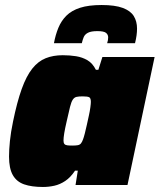

<svg xmlns="http://www.w3.org/2000/svg" viewBox="-20 -737 636 765"><path d="M151 8Q106 8 76 -2.5Q46 -13 31 -39.5Q16 -66 16 -113Q16 -140 19.5 -175Q23 -210 32 -253Q48 -331 66.5 -382.5Q85 -434 108.5 -463.5Q132 -493 162 -505Q192 -517 230 -517Q258 -517 283 -513Q308 -509 328.5 -497Q349 -485 362 -459H372L388 -510H596L488 0H281L290 -57H279Q261 -30 240 -16Q219 -2 196.5 3Q174 8 151 8ZM268 -157Q282 -157 290 -158.5Q298 -160 302.5 -165.5Q307 -171 311 -182Q314 -190 318 -205.5Q322 -221 326 -239.5Q330 -258 334 -276Q338 -294 340 -309Q342 -324 342 -331Q342 -346 335.5 -349.5Q329 -353 309 -353Q294 -353 285 -351Q276 -349 270 -340Q264 -331 259 -311Q254 -291 246 -255Q239 -225 236 -206.5Q233 -188 233 -177Q233 -168 236.5 -163.5Q240 -159 248 -158Q256 -157 268 -157ZM195 -565Q201 -598 212.5 -626Q224 -654 244.5 -674.5Q265 -695 299 -706Q333 -717 385 -717Q438 -717 469 -705.5Q500 -694 513 -673Q526 -652 526 -623Q526 -610 524 -595.5Q522 -581 518 -565H407Q409 -571 410 -577Q411 -583 411 -588Q411 -599 402.5 -606Q394 -613 368 -613Q343 -613 330.5 -606.5Q318 -600 313.5 -589Q309 -578 306 -565Z"/></svg>

Font: Saira Thin Black
Style: Italic
Weight: 900
Italic angle: -12°
Version: Version 1.101